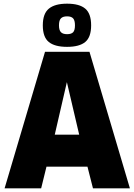

<svg xmlns="http://www.w3.org/2000/svg" viewBox="-20 -1025 732 1045"><path d="M225 -743H467L687 0H486L456 -118H233L204 0H5ZM411 -292 344 -578 278 -292ZM213 -887Q213 -951 246 -978Q279 -1005 345 -1005Q412 -1005 444 -978Q476 -951 476 -887Q476 -823 444 -796.5Q412 -770 345 -770Q278 -770 245.5 -796.5Q213 -823 213 -887ZM388 -887Q388 -914 378 -925Q368 -936 345 -936Q322 -936 311.5 -925Q301 -914 301 -887Q301 -861 311.5 -850Q322 -839 345 -839Q368 -839 378 -849.5Q388 -860 388 -887Z"/></svg>

Font: Exo Black
Style: Regular
Weight: 900
Designer: Natanael Gama
Foundry: Natanael Gama
Version: Version 1.500; ttfautohint (v1.6)